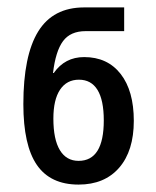

<svg xmlns="http://www.w3.org/2000/svg" viewBox="-20 -932 422 518"><path d="M43 -651Q43 -782 83 -847Q123 -912 207 -912H315V-848H211Q170 -848 150 -821Q130 -794 123 -735H125Q155 -778 207 -778Q270 -778 305.5 -732.5Q341 -687 341 -606Q341 -525 301.5 -479.5Q262 -434 192 -434Q116 -434 79.5 -487Q43 -540 43 -651ZM260 -607Q260 -662 243 -689.5Q226 -717 193 -717Q160 -717 142 -690Q124 -663 124 -612Q124 -556 141.5 -527Q159 -498 192 -498Q260 -498 260 -607Z"/></svg>

Font: Noto Sans Georgian Medium Narrow
Style: Regular
Weight: 500
Width: 4
Designer: Monotype Design team
Foundry: Monotype Imaging Inc.
Version: Version 1.000